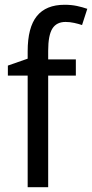

<svg xmlns="http://www.w3.org/2000/svg" viewBox="-20 -785 386 805"><path d="M298 -468H182V0H96V-468H13V-510L96 -539V-570Q96 -670 134.5 -717.5Q173 -765 251 -765Q279 -765 302.5 -760Q326 -755 346 -748L324 -680Q309 -685 291 -689Q273 -693 255 -693Q217 -693 199.5 -665Q182 -637 182 -572V-536H298Z"/></svg>

Font: Noto Sans Telugu SemiCondensed
Style: Regular
Weight: 400
Width: 4
Designer: Jelle Bosma - Monotype Design Team
Foundry: Monotype Imaging Inc.
Version: Version 2.005; ttfautohint (v1.8.4.7-5d5b)